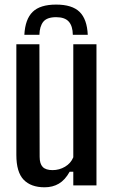

<svg xmlns="http://www.w3.org/2000/svg" viewBox="-20 -788 484 816"><path d="M218.5 -768.5Q286.5 -768.5 318.2 -737.5Q350 -706.5 353 -640H289.5Q289 -677.5 272.2 -696.2Q255.5 -715 218.5 -715Q180 -715 164.2 -695.8Q148.5 -676.5 147.5 -640H83.5Q87 -706.5 118.8 -737.5Q150.5 -768.5 218.5 -768.5ZM169.5 8Q111.5 8 80.5 -24.2Q49.5 -56.5 49.5 -129.5V-600H147.5L148.5 -121.5Q148.5 -92 161.5 -78.5Q174.5 -65 203.5 -65Q232 -65 256.5 -79.5Q281 -94 291.5 -119.5V-600H390V0H291.5V-58H276Q256.5 -23 230.2 -7.5Q204 8 169.5 8Z"/></svg>

Font: Big Shoulders Text Thin SemiBold
Style: Regular
Weight: 600
Version: Version 2.002